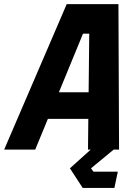

<svg xmlns="http://www.w3.org/2000/svg" viewBox="-65 -720 667 924"><path d="M333 184.5 271.5 90 371.5 0H358.5L360 -148H165.5L104.5 0H-45L256 -700H505L508 0H482L373 90L384.5 106H502L485.5 184.5ZM362.5 147H453.5H362.5L322 90L436.5 -7.5L436 -636.5H298.5L52 -60.5L116.5 -213H437.5L436.5 -7.5L322 90ZM116.5 -213 298.5 -636.5H436L437.5 -213ZM218.5 -276H361.5L364.5 -558H334.5Z"/></svg>

Font: Tourney Black
Style: Italic
Weight: 900
Italic angle: -12°
Version: Version 1.015